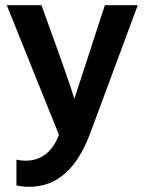

<svg xmlns="http://www.w3.org/2000/svg" viewBox="-20 -527 557 736"><path d="M93 189Q64 189 43 184V85Q59 89 77 89Q168 89 206 -10L6 -507H139Q253 -193 265 -148Q268 -159 382 -507H508L325 -14Q249 189 93 189Z"/></svg>

Font: Hind Jalandhar SemiBold
Style: Regular
Weight: 600
Designer: Namrata Goyal
Foundry: Indian Type Foundry
Version: Version 0.702;PS 1.0;hotconv 1.0.81;makeotf.lib2.5.63406